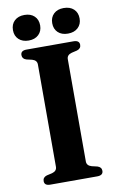

<svg xmlns="http://www.w3.org/2000/svg" viewBox="-96 -928 601 980"><g transform="rotate(-10 204.5 -438.0)"><path d="M282 -85Q282 -63 307.5 -56L335.5 -49.5Q357 -43 357 -23.5Q357 0 326 0H83Q52.5 0 52.5 -23.5Q52.5 -43 73.5 -49.5L102 -56Q127 -63 127 -85V-615Q127 -637 102 -644L73.5 -650.5Q52.5 -657 52.5 -676.5Q52.5 -700 83 -700H326Q357 -700 357 -676.5Q357 -657 335.5 -650.5L307.5 -644Q282 -637 282 -615ZM102.5 -743.5Q70.5 -743.5 51.2 -761.5Q32 -779.5 32 -809.5Q32 -840 51.2 -858Q70.5 -876 102.5 -876Q135 -876 154 -858Q173 -840 173 -809.5Q173 -780 154 -761.8Q135 -743.5 102.5 -743.5ZM306 -743.5Q273.5 -743.5 254.5 -761.5Q235.5 -779.5 235.5 -809.5Q235.5 -839.5 254.5 -857.8Q273.5 -876 306 -876Q339 -876 358.2 -858Q377.5 -840 377.5 -809.5Q377.5 -780 358.2 -761.8Q339 -743.5 306 -743.5Z"/></g></svg>

Font: Fraunces 9pt S000 SemiBold
Style: Regular
Weight: 600
Version: Version 1.000; ttfautohint (v1.8.3)